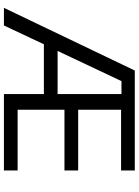

<svg xmlns="http://www.w3.org/2000/svg" viewBox="116 -824 708 980"><g transform="rotate(90 470.0 -334.0)"><path d="M340 -668H850V-598H540V-379H850V-309H540V-70H850V0H460V-204H206L110 0H20ZM460 -274V-600H394L240 -274Z"/></g></svg>

Font: Madhuban Light
Style: Regular
Weight: 300
Designer: jaikishan Patel
Foundry: MagicType
Version: Version 1.000